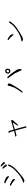

<svg xmlns="http://www.w3.org/2000/svg" viewBox="2573 -3369 854 6040"><g transform="rotate(-90 3000.0 -349.0)"><path d="M846.7 -664.1Q828.1 -687.5 813.5 -700.2Q800.8 -711.9 793.5 -719.7Q786.1 -727.5 785.2 -733.4Q783.2 -740.2 785.2 -747.1Q787.1 -752 792 -753.9Q796.9 -756.8 803.7 -754.9Q812.5 -753.9 823.2 -748Q835.9 -740.2 845.7 -732.4Q860.4 -720.7 878.9 -704.1Q922.9 -665 924.3 -660.2Q925.8 -655.3 924.3 -649.4Q922.9 -643.6 917 -635.7Q911.1 -627.9 906.2 -624.5Q901.4 -621.1 891.6 -621.1Q879.9 -622.1 877.9 -625Q877.9 -627 846.7 -664.1ZM771.5 -606.4Q745.1 -640.6 741.2 -645.5Q728.5 -658.2 722.7 -667Q716.8 -674.8 714.8 -681.6Q713.9 -687.5 716.8 -694.3Q718.8 -699.2 724.6 -701.2Q729.5 -703.1 736.3 -701.2Q744.1 -699.2 754.9 -691.4Q766.6 -683.6 776.4 -674.8Q790 -662.1 806.6 -643.6Q845.7 -600.6 847.7 -595.7Q849.6 -590.8 847.7 -585Q845.7 -579.1 838.9 -572.3Q832 -565.4 827.1 -562.5Q822.3 -559.6 811 -560.5Q799.8 -561.5 798.8 -565.4Q795.9 -573.2 771.5 -606.4ZM826.2 -452.1 813.5 -427.7Q808.6 -418.9 804.7 -413.1Q777.3 -374 775.4 -370.1Q759.8 -345.7 746.1 -329.1Q742.2 -324.2 738.3 -321.3Q734.4 -318.4 730.5 -315.4Q726.6 -312.5 704.1 -286.1Q687.5 -266.6 671.9 -252Q664.1 -245.1 607.4 -197.3Q585.9 -177.7 579.1 -171.9Q572.3 -165 525.4 -127Q479.5 -88.9 476.6 -87.9Q462.9 -78.1 450.2 -66.4Q435.5 -54.7 422.9 -46.9Q401.4 -33.2 351.6 -9.8Q324.2 -13.7 321.3 -12.7Q319.3 -12.7 289.1 -21.5Q278.3 -25.4 273.4 -34.2Q272.5 -36.1 276.4 -43Q278.3 -46.9 283.2 -50.8Q285.2 -51.8 292 -53.7Q303.7 -55.7 314.5 -58.6Q330.1 -61.5 354.5 -74.2Q358.4 -77.1 412.1 -103.5Q459 -127.9 460 -128.9L507.8 -164.1Q548.8 -196.3 552.7 -201.2Q570.3 -217.8 580.1 -223.6Q582 -225.6 582 -225.6Q582 -225.6 582 -227.5Q583 -228.5 613.3 -254.9Q673.8 -307.6 686.5 -325.2Q692.4 -333 695.3 -337.9Q696.3 -338.9 703.1 -345.7Q722.7 -370.1 723.6 -370.1Q725.6 -371.1 732.4 -382.8Q745.1 -400.4 757.8 -417Q758.8 -420.9 791 -482.4Q795.9 -492.2 799.8 -499Q809.6 -515.6 813.5 -520.5Q820.3 -528.3 826.2 -528.3Q832 -528.3 837.9 -520.5Q843.8 -514.6 844.7 -506.8Q846.7 -502 843.8 -492.2Q843.8 -489.3 836.9 -476.6Q829.1 -461.9 826.2 -452.1ZM284.2 -376Q265.6 -387.7 244.1 -399.9Q222.7 -412.1 209.5 -418.9Q196.3 -425.8 189.5 -428.7Q183.6 -431.6 180.7 -437.5Q176.8 -443.4 176.8 -448.2Q176.8 -453.1 178.7 -456.5Q180.7 -460 185.1 -461.9Q189.5 -463.9 199.2 -463.9Q209 -462.9 219.7 -459Q229.5 -456.1 251.5 -447.3Q273.4 -438.5 289.1 -429.7Q304.7 -420.9 335 -403.3Q365.2 -385.7 375.5 -369.6Q385.7 -353.5 388.2 -340.8Q390.6 -328.1 390.1 -319.3Q389.6 -310.5 386.7 -306.6Q380.9 -298.8 366.2 -310.5Q349.6 -323.2 345.7 -326.2Q317.4 -343.8 316.4 -344.7Q287.1 -374 284.2 -376ZM367.2 -557.6Q363.3 -559.6 334 -574.2Q303.7 -588.9 290.5 -594.2Q277.3 -599.6 269.5 -601.6Q263.7 -603.5 259.8 -609.4Q255.9 -615.2 254.9 -621.1Q254.9 -627 256.8 -630.4Q258.8 -633.8 263.7 -636.2Q268.6 -638.7 277.3 -638.7Q288.1 -638.7 297.9 -637.2Q307.6 -635.7 330.1 -629.4Q352.5 -623 368.7 -615.7Q384.8 -608.4 417 -592.8Q448.2 -578.1 459.5 -562.5Q470.7 -546.9 473.6 -533.7Q476.6 -520.5 476.6 -510.7Q476.6 -501 475.6 -496.1Q474.6 -492.2 467.8 -492.2Q460 -492.2 454.1 -498Q446.3 -504.9 424.8 -515.6Q404.3 -526.4 402.3 -528.3Q382.8 -549.8 367.2 -557.6Z M1872.1 -435.5 1863.3 -467.8 1852.5 -472.7Q1841.8 -477.5 1837.9 -482.4Q1829.1 -490.2 1836.9 -497.1Q1846.7 -505.9 1868.2 -507.3Q1889.6 -508.8 1898.4 -503.9V-504.9Q1900.4 -499 1903.3 -490.2Q1907.2 -478.5 1910.2 -463.9Q1913.1 -450.2 1923.8 -411.1Q1934.6 -374 1942.4 -346.7Q1953.1 -349.6 1969.7 -353.5Q1989.3 -359.4 2007.8 -364.3L2161.1 -408.2Q2168.9 -409.2 2184.6 -416Q2210.9 -427.7 2222.7 -426.8Q2234.4 -425.8 2237.3 -419.9Q2239.3 -417 2242.2 -414.1Q2252 -402.3 2241.2 -384.8Q2232.4 -369.1 2220.7 -349.6L2219.7 -348.6Q2207 -340.8 2199.2 -332Q2190.4 -323.2 2167 -293.9Q2090.8 -201.2 2078.1 -201.2H2076.2L2075.2 -202.1Q2073.2 -204.1 2072.3 -213.9Q2070.3 -229.5 2090.8 -262.7Q2092.8 -264.6 2116.2 -297.9Q2140.6 -332 2150.4 -344.7Q2159.2 -356.4 2160.2 -359.4Q2160.2 -362.3 2156.2 -368.2Q2148.4 -370.1 2141.6 -368.2L1952.1 -310.5Q1952.1 -308.6 1953.1 -307.6Q1960.9 -284.2 1972.7 -241.2Q1984.4 -198.2 1991.2 -175.3Q1998 -152.3 2005.9 -125Q2014.6 -97.7 2014.6 -92.8Q2014.6 -89.8 2023.4 -56.2Q2032.2 -22.5 2035.2 -12.7Q2038.1 -3.9 2040 6.8Q2042 17.6 2044.9 22.5Q2049.8 31.2 2042 43.9Q2035.2 55.7 2026.4 57.6Q2016.6 60.5 2011.7 51.8Q2000 33.2 1992.2 2Q1985.4 -29.3 1979 -56.6Q1972.7 -84 1970.7 -88.9Q1968.8 -94.7 1961.9 -121.1Q1955.1 -147.5 1943.4 -185.5Q1931.6 -223.6 1922.9 -259.8Q1915 -288.1 1912.1 -298.8L1877.9 -288.1Q1868.2 -285.2 1860.4 -281.2Q1842.8 -274.4 1806.6 -268.6Q1771.5 -261.7 1763.7 -258.8Q1753.9 -255.9 1750 -257.8Q1741.2 -260.7 1733.4 -271.5Q1725.6 -281.2 1726.1 -288.6Q1726.6 -295.9 1727.5 -296.9L1730.5 -298.8Q1734.4 -298.8 1745.1 -300.8Q1758.8 -303.7 1770.5 -302.7Q1781.2 -301.8 1831.1 -315.4Q1878.9 -329.1 1901.4 -335Q1899.4 -342.8 1896.5 -351.6Q1879.9 -401.4 1872.1 -435.5Z M3794.9 -573.2Q3790 -573.2 3788.1 -573.2Q3768.6 -572.3 3758.8 -564.5Q3742.2 -548.8 3742.2 -528.3Q3742.2 -519.5 3745.1 -512.7Q3746.1 -509.8 3754.9 -499Q3756.8 -495.1 3761.2 -493.7Q3765.6 -492.2 3774.4 -492.2Q3775.4 -492.2 3777.3 -492.2Q3792 -492.2 3800.8 -496.1Q3809.6 -501 3816.4 -512.7Q3822.3 -522.5 3822.3 -527.8Q3822.3 -533.2 3822.3 -534.2Q3822.3 -536.1 3819.3 -554.7Q3818.4 -562.5 3805.7 -569.3Q3799.8 -572.3 3797.9 -573.2Q3794.9 -573.2 3794.9 -573.2ZM3707 -553.7Q3717.8 -580.1 3733.4 -593.8Q3748 -606.4 3763.7 -609.4Q3784.2 -614.3 3791 -612.3Q3794.9 -612.3 3799.8 -612.3Q3816.4 -614.3 3820.3 -607.4Q3822.3 -605.5 3824.2 -603.5Q3825.2 -603.5 3828.1 -602.5H3829.1Q3834 -602.5 3842.8 -592.8Q3852.5 -582 3852.5 -577.1V-573.2Q3853.5 -571.3 3854.5 -569.3Q3855.5 -565.4 3856.4 -562.5Q3859.4 -560.5 3859.4 -546.9Q3860.4 -543.9 3859.4 -535.2Q3855.5 -506.8 3854.5 -502Q3854.5 -499 3842.8 -480.5Q3835 -466.8 3829.1 -463.9V-462.9Q3813.5 -454.1 3805.7 -453.1Q3788.1 -452.1 3787.1 -451.2Q3785.2 -451.2 3772.5 -452.1L3756.8 -453.1Q3753.9 -456.1 3743.2 -459Q3737.3 -460.9 3734.4 -464.8L3727.5 -472.7Q3711.9 -491.2 3709 -500Q3704.1 -513.7 3704.1 -522.5Q3704.1 -526.4 3704.1 -527.3Q3706.1 -551.8 3707 -553.7ZM3770.5 -185.5Q3761.7 -204.1 3745.1 -240.2Q3715.8 -303.7 3714.8 -304.7Q3660.2 -381.8 3605.5 -460Q3586.9 -486.3 3578.1 -498Q3568.4 -508.8 3563.5 -514.6Q3558.6 -519.5 3558.6 -526.4Q3557.6 -533.2 3560.1 -538.6Q3562.5 -543.9 3565.4 -545.9Q3569.3 -547.9 3575.2 -547.9Q3580.1 -547.9 3588.9 -543Q3597.7 -538.1 3605.5 -532.2Q3613.3 -525.4 3628.9 -508.8Q3673.8 -462.9 3692.4 -438.5Q3722.7 -399.4 3762.2 -341.8Q3801.8 -284.2 3822.3 -248Q3834 -226.6 3840.8 -205.1L3846.7 -157.2Q3848.6 -134.8 3844.7 -125Q3841.8 -111.3 3836.9 -103Q3832 -94.7 3828.1 -90.8Q3826.2 -88.9 3819.3 -91.8Q3812.5 -95.7 3810.5 -103.5Q3806.6 -113.3 3793.9 -132.8Q3779.3 -159.2 3770.5 -185.5ZM3342.8 -368.2Q3335.9 -354.5 3325.2 -337.9Q3313.5 -322.3 3305.7 -305.7Q3304.7 -302.7 3269.5 -249Q3235.4 -194.3 3228.5 -185.5Q3223.6 -177.7 3205.1 -152.3Q3162.1 -85.9 3142.6 -76.2Q3123 -66.4 3118.2 -64.5Q3113.3 -62.5 3107.4 -62.5Q3101.6 -62.5 3101.6 -69.3Q3101.6 -76.2 3110.4 -90.8Q3108.4 -86.9 3145.5 -138.7Q3169.9 -174.8 3170.9 -175.8Q3172.9 -176.8 3172.9 -176.8Q3172.9 -176.8 3173.8 -178.7Q3179.7 -189.5 3195.3 -210Q3199.2 -215.8 3228.5 -263.7L3259.8 -318.4Q3260.7 -320.3 3281.2 -373Q3303.7 -434.6 3304.7 -438.5Q3315.4 -466.8 3317.4 -483.4Q3318.4 -496.1 3320.3 -508.8Q3320.3 -515.6 3322.3 -517.6Q3325.2 -524.4 3332 -529.8Q3338.9 -535.2 3354.5 -535.2Q3370.1 -535.2 3380.9 -527.3Q3391.6 -519.5 3393.6 -508.8Q3395.5 -498 3393.6 -482.4Q3391.6 -466.8 3384.8 -450.2Q3377.9 -433.6 3370.1 -417Q3358.4 -396.5 3342.8 -368.2Z M5319.3 -423.8 5304.7 -400.4Q5297.9 -392.6 5293.9 -387.7Q5260.7 -352.5 5257.8 -348.6Q5239.3 -327.1 5223.6 -312.5Q5218.8 -307.6 5214.8 -305.7Q5210.9 -303.7 5207 -300.8Q5202.1 -298.8 5175.8 -275.4Q5157.2 -258.8 5138.7 -246.1Q5130.9 -240.2 5068.4 -201.2Q5043.9 -184.6 5037.1 -179.7Q5028.3 -173.8 4977.5 -142.6Q4926.8 -111.3 4923.8 -110.4Q4908.2 -103.5 4893.6 -93.8Q4877.9 -84 4864.3 -77.1Q4840.8 -67.4 4789.1 -50.8Q4761.7 -58.6 4758.8 -58.6Q4756.8 -57.6 4728.5 -71.3Q4722.7 -74.2 4714.8 -85.9Q4712.9 -88.9 4718.3 -94.2Q4723.6 -99.6 4727.5 -100.6Q4728.5 -101.6 4735.4 -102.5Q4748 -103.5 4758.8 -104.5Q4774.4 -105.5 4800.8 -115.2Q4804.7 -116.2 4861.3 -135.7Q4911.1 -153.3 4913.1 -154.3L4964.8 -182.6Q5008.8 -209 5014.6 -211.9Q5036.1 -223.6 5044.9 -231.4Q5045.9 -232.4 5046.4 -232.4Q5046.9 -232.4 5047.9 -234.4Q5047.9 -235.4 5082 -256.8Q5149.4 -300.8 5164.1 -316.4Q5170.9 -324.2 5174.8 -328.1Q5175.8 -329.1 5183.6 -335Q5206.1 -355.5 5207 -355.5Q5208 -358.4 5217.8 -367.2Q5235.4 -380.9 5247.1 -398.4Q5257.8 -409.2 5289.1 -458Q5294.9 -466.8 5299.8 -472.7Q5312.5 -488.3 5317.4 -492.2Q5324.2 -499 5330.1 -498Q5335.9 -497.1 5341.8 -489.3Q5346.7 -482.4 5346.7 -474.6Q5346.7 -468.8 5343.8 -460Q5341.8 -454.1 5335 -445.3Q5324.2 -432.6 5319.3 -423.8ZM4850.6 -435.5Q4847.7 -438.5 4823.7 -459.5Q4799.8 -480.5 4788.6 -488.3Q4777.3 -496.1 4771.5 -500.5Q4765.6 -504.9 4763.7 -508.8Q4761.7 -512.7 4761.7 -522.5Q4760.7 -527.3 4763.7 -531.2Q4768.6 -536.1 4770.5 -536.1Q4777.3 -538.1 4783.2 -536.1Q4791 -533.2 4800.8 -529.3Q4810.5 -526.4 4828.1 -514.6Q4857.4 -496.1 4860.4 -493.2Q4872.1 -482.4 4899.4 -460.9Q4924.8 -441.4 4932.6 -421.9Q4940.4 -401.4 4941.4 -389.6Q4942.4 -376 4941.4 -366.2Q4939.5 -356.4 4938.5 -351.6Q4937.5 -347.7 4930.7 -349.6Q4923.8 -352.5 4918.9 -358.4Q4913.1 -368.2 4896.5 -381.8Q4877.9 -397.5 4877.9 -399.4Q4864.3 -424.8 4850.6 -435.5Z"/></g></svg>

Font: ToneOZ-Zhuyin-Tsuipita-TC
Style: Regular
Weight: 400
Designer: ÂÆ£ÂøóÂáåJeffrey Xuan(jeffreyx@gmail.com, ToneOZ.com) ÈòøÂù§(cjkFonts)
Foundry: ToneOZ
Version: Version 0.240710